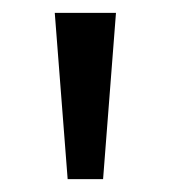

<svg xmlns="http://www.w3.org/2000/svg" viewBox="-20 -734 265 298"><path d="M160 -714H65L85 -456H140Z"/></svg>

Font: Noto Sans Miao
Style: Regular
Weight: 400
Designer: Monotype Design Team
Foundry: Monotype Imaging Inc.
Version: Version 2.003